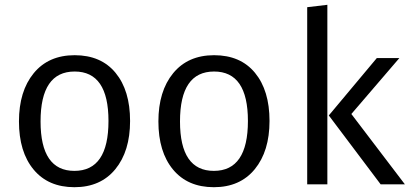

<svg xmlns="http://www.w3.org/2000/svg" viewBox="-20 -768 1708 800"><path d="M291 -470Q149 -470 149 -262Q149 -56 290 -56Q432 -56 432 -264Q432 -470 291 -470ZM291 -538Q401 -538 461.5 -464.5Q522 -391 522 -264Q522 -138 460.5 -63Q399 12 290 12Q181 12 120 -61.5Q59 -135 59 -262Q59 -388 120.5 -463Q182 -538 291 -538Z M872 -470Q730 -470 730 -262Q730 -56 871 -56Q1013 -56 1013 -264Q1013 -470 872 -470ZM872 -538Q982 -538 1042.5 -464.5Q1103 -391 1103 -264Q1103 -138 1041.5 -63Q980 12 871 12Q762 12 701 -61.5Q640 -135 640 -262Q640 -388 701.5 -463Q763 -538 872 -538Z M1444 -293 1667 0H1566L1350 -287L1550 -526H1644ZM1344 0H1260V-738L1344 -748Z"/></svg>

Font: FiraSans
Style: Regular
Weight: 350
Designer: Carrois Corporate & Edenspiekermann AG
Foundry: Carrois Corporate GbR & Edenspiekermann AG
Version: Version 3.106;PS 003.106;hotconv 1.0.70;makeotf.lib2.5.58329